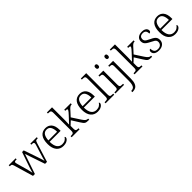

<svg xmlns="http://www.w3.org/2000/svg" viewBox="323 -2342 4165 4165"><g transform="rotate(-45 2405.0 -260.0)"><path d="M81 -451Q75 -473 67 -484.5Q59 -496 47.5 -500Q36 -504 16 -504H4V-536H216V-504H196Q169 -504 157.5 -497Q146 -490 146 -472Q146 -464 150.5 -446.5Q155 -429 158 -416L213 -222Q220 -198 227.5 -166.5Q235 -135 242 -106Q249 -77 252 -60H255Q258 -77 266.5 -105Q275 -133 285.5 -164.5Q296 -196 304 -220L412 -534H462L566 -231Q572 -213 580 -189Q588 -165 596 -140Q604 -115 610.5 -93Q617 -71 620 -58H623Q628 -83 640 -125Q652 -167 669 -221L728 -410Q734 -427 737.5 -443Q741 -459 741 -468Q741 -487 729 -495.5Q717 -504 688 -504H667V-536H864V-504H847Q827 -504 815 -499.5Q803 -495 795.5 -481Q788 -467 779 -439L643 0H583L427 -460L271 0H213Z M1143 10Q1042 10 983.5 -61.5Q925 -133 925 -263Q925 -404 979.5 -474Q1034 -544 1134 -544Q1225 -544 1276.5 -481Q1328 -418 1328 -299V-268H991Q992 -149 1034.5 -92.5Q1077 -36 1152 -36Q1206 -36 1241.5 -59Q1277 -82 1295 -114Q1301 -111 1305 -104Q1309 -97 1309 -87Q1309 -69 1291 -46Q1273 -23 1236 -6.5Q1199 10 1143 10ZM1260 -308Q1260 -396 1229.5 -449.5Q1199 -503 1132 -503Q1064 -503 1031 -451.5Q998 -400 993 -308Z M1399 0V-32H1413Q1442 -32 1459.5 -36.5Q1477 -41 1485 -56.5Q1493 -72 1493 -105V-655Q1493 -689 1484.5 -704Q1476 -719 1459.5 -723.5Q1443 -728 1417 -728H1399V-760H1557V-374Q1557 -358 1556.5 -338Q1556 -318 1555 -297.5Q1554 -277 1553.5 -260Q1553 -243 1553 -233L1690 -380Q1722 -414 1738 -434Q1754 -454 1759.5 -465Q1765 -476 1765 -484Q1765 -497 1751 -500.5Q1737 -504 1707 -504V-536H1905V-504Q1886 -504 1871.5 -499.5Q1857 -495 1843.5 -484.5Q1830 -474 1814.5 -457.5Q1799 -441 1778 -417L1689 -320L1819 -120Q1850 -73 1875.5 -52.5Q1901 -32 1934 -32H1938V0H1924Q1889 0 1866 -3Q1843 -6 1826 -16Q1809 -26 1792.5 -47Q1776 -68 1754 -103L1646 -274L1557 -191V-102Q1557 -70 1565 -55.5Q1573 -41 1590.5 -36.5Q1608 -32 1636 -32H1642V0Z M2193 10Q2092 10 2033.5 -61.5Q1975 -133 1975 -263Q1975 -404 2029.5 -474Q2084 -544 2184 -544Q2275 -544 2326.5 -481Q2378 -418 2378 -299V-268H2041Q2042 -149 2084.5 -92.5Q2127 -36 2202 -36Q2256 -36 2291.5 -59Q2327 -82 2345 -114Q2351 -111 2355 -104Q2359 -97 2359 -87Q2359 -69 2341 -46Q2323 -23 2286 -6.5Q2249 10 2193 10ZM2310 -308Q2310 -396 2279.5 -449.5Q2249 -503 2182 -503Q2114 -503 2081 -451.5Q2048 -400 2043 -308Z M2440 0V-32H2461Q2490 -32 2507.5 -36.5Q2525 -41 2533 -56.5Q2541 -72 2541 -105V-655Q2541 -689 2533 -704Q2525 -719 2508 -723.5Q2491 -728 2466 -728H2440V-760H2605V-105Q2605 -72 2612.5 -56.5Q2620 -41 2638 -36.5Q2656 -32 2684 -32H2705V0Z M2742 0V-32H2762Q2791 -32 2808.5 -36.5Q2826 -41 2834 -55.5Q2842 -70 2842 -102V-431Q2842 -465 2834 -480Q2826 -495 2809.5 -499.5Q2793 -504 2767 -504H2757V-536H2906V-105Q2906 -72 2914 -56.5Q2922 -41 2939.5 -36.5Q2957 -32 2986 -32H3007V0ZM2870 -646Q2852 -646 2840 -657.5Q2828 -669 2828 -698Q2828 -728 2840 -739Q2852 -750 2870 -750Q2887 -750 2899 -739Q2911 -728 2911 -698Q2911 -669 2899 -657.5Q2887 -646 2870 -646Z M3022 240V203H3031Q3066 203 3091 185.5Q3116 168 3129 125Q3142 82 3142 9V-431Q3142 -465 3134 -480Q3126 -495 3109.5 -499.5Q3093 -504 3067 -504H3057V-536H3206V8Q3206 97 3184.5 148Q3163 199 3125.5 219.5Q3088 240 3038 240ZM3170 -646Q3152 -646 3140 -657.5Q3128 -669 3128 -698Q3128 -728 3140 -739Q3152 -750 3170 -750Q3187 -750 3199 -739Q3211 -728 3211 -698Q3211 -669 3199 -657.5Q3187 -646 3170 -646Z M3329 0V-32H3343Q3372 -32 3389.5 -36.5Q3407 -41 3415 -56.5Q3423 -72 3423 -105V-655Q3423 -689 3414.5 -704Q3406 -719 3389.5 -723.5Q3373 -728 3347 -728H3329V-760H3487V-374Q3487 -358 3486.5 -338Q3486 -318 3485 -297.5Q3484 -277 3483.5 -260Q3483 -243 3483 -233L3620 -380Q3652 -414 3668 -434Q3684 -454 3689.5 -465Q3695 -476 3695 -484Q3695 -497 3681 -500.5Q3667 -504 3637 -504V-536H3835V-504Q3816 -504 3801.5 -499.5Q3787 -495 3773.5 -484.5Q3760 -474 3744.5 -457.5Q3729 -441 3708 -417L3619 -320L3749 -120Q3780 -73 3805.5 -52.5Q3831 -32 3864 -32H3868V0H3854Q3819 0 3796 -3Q3773 -6 3756 -16Q3739 -26 3722.5 -47Q3706 -68 3684 -103L3576 -274L3487 -191V-102Q3487 -70 3495 -55.5Q3503 -41 3520.5 -36.5Q3538 -32 3566 -32H3572V0Z M4074 10Q4021 10 3987 -4.5Q3953 -19 3936.5 -42.5Q3920 -66 3920 -96Q3920 -117 3927 -129.5Q3934 -142 3944 -147Q3954 -152 3964 -152Q3964 -98 3988 -63Q4012 -28 4077 -28Q4133 -28 4162.5 -57.5Q4192 -87 4192 -130Q4192 -155 4183 -172.5Q4174 -190 4150 -206.5Q4126 -223 4081 -244Q4027 -271 3993.5 -294Q3960 -317 3944.5 -344.5Q3929 -372 3929 -412Q3929 -473 3974 -508.5Q4019 -544 4094 -544Q4141 -544 4171 -530Q4201 -516 4215.5 -494.5Q4230 -473 4230 -449Q4230 -426 4217.5 -412Q4205 -398 4181 -398Q4181 -455 4157 -481Q4133 -507 4086 -507Q4033 -507 4009.5 -482.5Q3986 -458 3986 -420Q3986 -392 3999.5 -372Q4013 -352 4041 -335.5Q4069 -319 4111 -299Q4163 -276 4193 -253Q4223 -230 4235.5 -203Q4248 -176 4248 -140Q4248 -69 4200 -29.5Q4152 10 4074 10Z M4573 10Q4472 10 4413.5 -61.5Q4355 -133 4355 -263Q4355 -404 4409.5 -474Q4464 -544 4564 -544Q4655 -544 4706.5 -481Q4758 -418 4758 -299V-268H4421Q4422 -149 4464.5 -92.5Q4507 -36 4582 -36Q4636 -36 4671.5 -59Q4707 -82 4725 -114Q4731 -111 4735 -104Q4739 -97 4739 -87Q4739 -69 4721 -46Q4703 -23 4666 -6.5Q4629 10 4573 10ZM4690 -308Q4690 -396 4659.5 -449.5Q4629 -503 4562 -503Q4494 -503 4461 -451.5Q4428 -400 4423 -308Z"/></g></svg>

Font: Noto Serif Gujarati Light
Style: Regular
Weight: 300
Version: Version 2.102